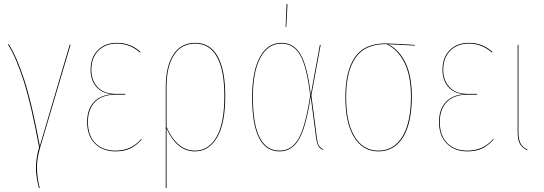

<svg xmlns="http://www.w3.org/2000/svg" viewBox="-20 -739 2687 949"><path d="M23.4 -520.5Q63 -458 100.3 -343.5Q137.7 -229 176.8 -17.6L324.7 -518.6L328.6 -517.1L179.7 -14.2Q162.6 43.5 162.6 88.6Q162.6 133.8 176.3 190.4H172.4Q163.1 154.3 159.7 125.7Q156.2 97.2 159.2 62.7Q162.1 28.3 173.3 -11.2Q133.8 -224.6 96.4 -340.6Q59.1 -456.5 19.5 -518.6Z M558.1 -527.3Q625.5 -527.3 674.8 -482.4L671.9 -479.5Q622.1 -523.4 558.1 -523.4Q501 -523.4 466.3 -488.5Q431.6 -453.6 431.6 -394Q431.6 -341.8 462.6 -308.3Q493.7 -274.9 552.7 -274.9H599.1L598.6 -271H551.8Q485.4 -271 450 -235.4Q414.6 -199.7 414.6 -136.2Q414.6 -68.8 451.4 -31.7Q488.3 5.4 551.3 5.4Q629.4 5.4 678.2 -52.2L680.2 -49.3Q655.3 -20.5 624.8 -5.6Q594.2 9.3 551.3 9.3Q487.3 9.3 449 -29.3Q410.6 -67.9 410.6 -136.2Q410.6 -198.7 443.6 -234.1Q476.6 -269.5 534.2 -272.9Q483.4 -277.8 455.6 -310.5Q427.7 -343.3 427.7 -394Q427.7 -455.1 463.6 -491.2Q499.5 -527.3 558.1 -527.3Z M945.3 -527.3Q1018.1 -527.3 1055.7 -460.7Q1093.3 -394 1093.3 -264.2Q1093.3 -127 1052.5 -58.8Q1011.7 9.3 943.4 9.3Q854.5 9.3 803.2 -104V190.4H799.3V-309.1Q799.3 -411.6 836.9 -469.5Q874.5 -527.3 945.3 -527.3ZM943.4 5.4Q1010.3 5.4 1049.6 -61.3Q1088.9 -127.9 1088.9 -264.2Q1088.9 -392.6 1052.2 -458Q1015.6 -523.4 945.3 -523.4Q876.5 -523.4 839.8 -466.8Q803.2 -410.2 803.2 -308.6V-111.3Q855 5.4 943.4 5.4Z M1396.5 -718.8H1400.9L1395 -605.5H1391.6ZM1370.6 -527.3Q1432.1 -527.3 1465.8 -469.7Q1499.5 -412.1 1516.1 -271.5L1561 -517.1H1564.9L1519 -267.1L1545.9 -61Q1549.3 -30.8 1556.2 -19.5Q1563 -8.3 1577.6 -1.5L1577.1 2Q1566.4 -2.9 1561 -7.1Q1555.7 -11.2 1550.3 -24.2Q1544.9 -37.1 1542 -60.1L1515.6 -261.7Q1493.2 -111.8 1458.3 -51.3Q1423.3 9.3 1361.8 9.3Q1226.1 9.3 1226.1 -259.3Q1226.1 -386.2 1264.4 -456.8Q1302.7 -527.3 1370.6 -527.3ZM1370.6 -523.4Q1304.7 -523.4 1267.3 -454.3Q1230 -385.3 1230 -259.3Q1230 5.4 1361.8 5.4Q1422.4 5.4 1456.3 -54.9Q1490.2 -115.2 1513.2 -267.1Q1496.6 -408.7 1463.9 -466.1Q1431.2 -523.4 1370.6 -523.4Z M2029.8 -517.1V-513.7L1897.9 -520.5Q1953.1 -493.2 1984.4 -428.2Q2015.6 -363.3 2015.6 -262.2Q2015.6 -130.4 1971.9 -60.5Q1928.2 9.3 1850.6 9.3Q1773.9 9.3 1730.5 -60.5Q1687 -130.4 1687 -258.3Q1687 -387.7 1734.1 -456.1Q1781.2 -524.4 1885.3 -524.4Q1911.6 -524.4 2029.8 -517.1ZM2011.2 -262.2Q2011.2 -363.8 1979.5 -428.2Q1947.8 -492.7 1891.1 -520.5L1886.2 -521Q1784.2 -521 1737.5 -453.9Q1690.9 -386.7 1690.9 -258.3Q1690.9 -132.3 1733.2 -63.5Q1775.4 5.4 1850.6 5.4Q1926.3 5.4 1968.8 -63.7Q2011.2 -132.8 2011.2 -262.2Z M2297.4 -527.3Q2364.7 -527.3 2414.1 -482.4L2411.1 -479.5Q2361.3 -523.4 2297.4 -523.4Q2240.2 -523.4 2205.6 -488.5Q2170.9 -453.6 2170.9 -394Q2170.9 -341.8 2201.9 -308.3Q2232.9 -274.9 2292 -274.9H2338.4L2337.9 -271H2291Q2224.6 -271 2189.2 -235.4Q2153.8 -199.7 2153.8 -136.2Q2153.8 -68.8 2190.7 -31.7Q2227.5 5.4 2290.5 5.4Q2368.7 5.4 2417.5 -52.2L2419.4 -49.3Q2394.5 -20.5 2364 -5.6Q2333.5 9.3 2290.5 9.3Q2226.6 9.3 2188.2 -29.3Q2149.9 -67.9 2149.9 -136.2Q2149.9 -198.7 2182.9 -234.1Q2215.8 -269.5 2273.4 -272.9Q2222.7 -277.8 2194.8 -310.5Q2167 -343.3 2167 -394Q2167 -455.1 2202.9 -491.2Q2238.8 -527.3 2297.4 -527.3Z M2542.5 -517.1V-87.9Q2542.5 -52.2 2552 -32.2Q2561.5 -12.2 2587.4 0.5L2585.4 3.9Q2558.1 -10.7 2548.3 -30.5Q2538.6 -50.3 2538.6 -87.9V-517.1Z"/></svg>

Font: Fira Sans Compressed Four
Style: Regular
Weight: 100
Width: 1
Designer: Carrois Corporate & Edenspiekermann AG
Foundry: Carrois Corporate GbR & Edenspiekermann AG
Version: Version 4.203;PS 004.203;hotconv 1.0.88;makeotf.lib2.5.64775